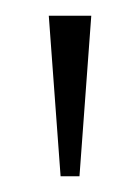

<svg xmlns="http://www.w3.org/2000/svg" viewBox="-20 -734 177 244"><path d="M57 -510H81L96 -714H42Z"/></svg>

Font: Noto Serif Armenian Condensed ExtraLight
Style: Regular
Weight: 200
Width: 3
Designer: Monotype Design Team
Foundry: Monotype Imaging Inc.
Version: Version 2.008